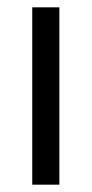

<svg xmlns="http://www.w3.org/2000/svg" viewBox="-20 -504 250 524"><path d="M68 -484H142V0H68Z"/></svg>

Font: Pragati Narrow
Style: Regular
Weight: 400
Designer: Hector Gatti, Marcela Romero, Pablo Cosgaya and Nicolas Silva
Foundry: Omnibus-Type
Version: Version 1.010; ttfautohint (v1.3)